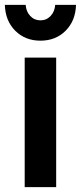

<svg xmlns="http://www.w3.org/2000/svg" viewBox="-21 -773 334 793"><path d="M81 -535H211V0H81ZM146 -689Q171 -689 188 -707Q205 -725 207 -753H293Q291 -687 250 -646Q209 -605 146 -605Q83 -605 42 -646Q1 -687 -1 -753H85Q87 -725 104 -707Q121 -689 146 -689Z"/></svg>

Font: Montserrat Medium
Style: Regular
Weight: 500
Designer: Julieta Ulanovsky
Foundry: Julieta Ulanovsky
Version: Version 6.001